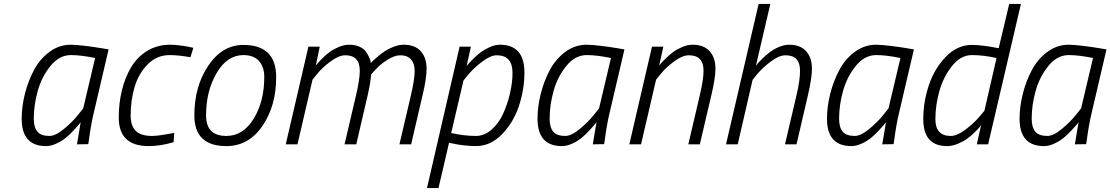

<svg xmlns="http://www.w3.org/2000/svg" viewBox="-20 -739 5685 983"><path d="M343 -457C377.7 -457 419 -452 467 -442L406 -184L378 -149C359.3 -125.7 335.7 -102.2 307 -78.5C278.3 -54.8 253.7 -43 233 -43C204.3 -43 183.8 -50.3 171.5 -65C159.2 -79.7 153 -101.7 153 -131C153 -178.3 159.8 -226.2 173.5 -274.5C187.2 -322.8 209 -365.3 239 -402C269 -438.7 303.7 -457 343 -457ZM216 9C232.7 9 250.3 4.7 269 -4C287.7 -12.7 303.7 -22.5 317 -33.5C330.3 -44.5 343.5 -57 356.5 -71C369.5 -85 378.2 -94.7 382.5 -100L393 -113C390.3 -99 384 -61.3 374 0L432 -1L436 -27C438 -44.3 441.3 -66.3 446 -93C450.7 -119.7 455.3 -142.3 460 -161L536 -486L501 -492C477.7 -496 449.8 -500 417.5 -504C385.2 -508 360 -510 342 -510C302.7 -510 266.5 -497.8 233.5 -473.5C200.5 -449.2 174 -418.2 154 -380.5C134 -342.8 118.5 -302.2 107.5 -258.5C96.5 -214.8 91 -172.3 91 -131C91 -37.7 132.7 9 216 9Z M851 -510C807.7 -510 768.8 -499.7 734.5 -479C700.2 -458.3 672.5 -430.3 651.5 -395C630.5 -359.7 614.7 -320 604 -276C593.3 -232 588 -185.7 588 -137C588 -39.7 639 9 741 9C781 9 823.7 2.3 869 -11L872 -59L853 -55C839.7 -52.3 823.5 -49.7 804.5 -47C785.5 -44.3 770.3 -43 759 -43C720.3 -43 692.3 -51.7 675 -69C657.7 -86.3 649 -112.3 649 -147C649 -200.3 655.8 -249.7 669.5 -295C683.2 -340.3 705.5 -378.7 736.5 -410C767.5 -441.3 805 -457 849 -457C878.3 -457 913.7 -453.3 955 -446L970 -494L953 -498C941 -500.7 925 -503.3 905 -506C885 -508.7 867 -510 851 -510Z M1139 -43C1069.7 -43 1035 -78 1035 -148C1035 -231.3 1053 -303.7 1089 -365C1125 -426.3 1170.7 -457 1226 -457C1261.3 -457 1288 -446.8 1306 -426.5C1324 -406.2 1333 -379 1333 -345C1333 -261.7 1315 -190.5 1279 -131.5C1243 -72.5 1196.3 -43 1139 -43ZM1226 -509C1154 -509 1094.2 -473.7 1046.5 -403C998.8 -332.3 975 -247.3 975 -148C975 -43.3 1029.7 9 1139 9C1215 9 1276.5 -25.3 1323.5 -94C1370.5 -162.7 1394 -246 1394 -344C1394 -454 1338 -509 1226 -509Z M1863 -254C1872.3 -294.7 1878 -329.3 1880 -358L1902 -382C1916.7 -398.7 1936.5 -415.2 1961.5 -431.5C1986.5 -447.8 2009 -456 2029 -456C2053 -456 2071.3 -449 2084 -435C2096.7 -421 2103 -401.3 2103 -376C2103 -347.3 2096.7 -306 2084 -252L2025 0H2085L2144 -254C2157.3 -308.7 2164 -353 2164 -387C2164 -425 2154 -455 2134 -477C2114 -499 2085 -510 2047 -510C2031 -510 2014.2 -506.7 1996.5 -500C1978.8 -493.3 1963.7 -485.8 1951 -477.5C1938.3 -469.2 1925.7 -459.5 1913 -448.5L1887.5 -426C1883.2 -422 1880 -418.7 1878 -416L1877 -426C1875.7 -432 1872.8 -439.7 1868.5 -449C1864.2 -458.3 1858.5 -467.7 1851.5 -477C1844.5 -486.3 1833.7 -494.2 1819 -500.5C1804.3 -506.8 1787.3 -510 1768 -510C1750.7 -510 1732.8 -506.2 1714.5 -498.5C1696.2 -490.8 1680.7 -482.3 1668 -473C1655.3 -463.7 1642.8 -452.8 1630.5 -440.5C1618.2 -428.2 1610 -419.5 1606 -414.5L1597 -403L1617 -500H1559L1443 0H1503L1580 -331L1605 -362C1622.3 -383.3 1645 -404.3 1673 -425C1701 -445.7 1726 -456 1748 -456C1797.3 -456 1822 -429.7 1822 -377C1822 -347.7 1815.7 -306 1803 -252L1744 0H1804Z M2523 -456C2577 -456 2604 -426 2604 -366C2604 -334 2599.8 -299.7 2591.5 -263C2583.2 -226.3 2571.5 -191.3 2556.5 -158C2541.5 -124.7 2521.7 -97.2 2497 -75.5C2472.3 -53.8 2445.3 -43 2416 -43C2376.7 -43 2334.7 -48 2290 -58L2353 -327L2380 -360C2398 -381.3 2421.2 -402.7 2449.5 -424C2477.8 -445.3 2502.3 -456 2523 -456ZM2225 224 2279 -8 2299 -4C2312.3 -0.7 2330.5 2.3 2353.5 5C2376.5 7.7 2397.3 9 2416 9C2466.7 9 2511.7 -11.5 2551 -52.5C2590.3 -93.5 2619.2 -142.2 2637.5 -198.5C2655.8 -254.8 2665 -311.3 2665 -368C2665 -462.7 2623 -510 2539 -510C2523 -510 2506 -506 2488 -498C2470 -490 2454.7 -481.3 2442 -472C2429.3 -462.7 2416.7 -451.7 2404 -439C2391.3 -426.3 2382.8 -417.5 2378.5 -412.5C2374.2 -407.5 2371 -403.7 2369 -401L2391 -500H2333L2166 224Z M2984 -457C3018.7 -457 3060 -452 3108 -442L3047 -184L3019 -149C3000.3 -125.7 2976.7 -102.2 2948 -78.5C2919.3 -54.8 2894.7 -43 2874 -43C2845.3 -43 2824.8 -50.3 2812.5 -65C2800.2 -79.7 2794 -101.7 2794 -131C2794 -178.3 2800.8 -226.2 2814.5 -274.5C2828.2 -322.8 2850 -365.3 2880 -402C2910 -438.7 2944.7 -457 2984 -457ZM2857 9C2873.7 9 2891.3 4.7 2910 -4C2928.7 -12.7 2944.7 -22.5 2958 -33.5C2971.3 -44.5 2984.5 -57 2997.5 -71C3010.5 -85 3019.2 -94.7 3023.5 -100L3034 -113C3031.3 -99 3025 -61.3 3015 0L3073 -1L3077 -27C3079 -44.3 3082.3 -66.3 3087 -93C3091.7 -119.7 3096.3 -142.3 3101 -161L3177 -486L3142 -492C3118.7 -496 3090.8 -500 3058.5 -504C3026.2 -508 3001 -510 2983 -510C2943.7 -510 2907.5 -497.8 2874.5 -473.5C2841.5 -449.2 2815 -418.2 2795 -380.5C2775 -342.8 2759.5 -302.2 2748.5 -258.5C2737.5 -214.8 2732 -172.3 2732 -131C2732 -37.7 2773.7 9 2857 9Z M3339 -331 3364 -362C3381.3 -383.3 3404 -404.3 3432 -425C3460 -445.7 3485 -456 3507 -456C3557 -456 3582 -429.7 3582 -377C3582 -347.7 3575.7 -306 3563 -252L3504 0H3563L3623 -256C3636.3 -312 3643 -355.7 3643 -387C3643 -425 3633 -455 3613 -477C3593 -499 3564 -510 3526 -510C3509.3 -510 3491.8 -506.2 3473.5 -498.5C3455.2 -490.8 3439.7 -482.3 3427 -473C3414.3 -463.7 3401.7 -452.8 3389 -440.5C3376.3 -428.2 3368 -419.5 3364 -414.5L3355 -403L3376 -500H3318L3202 0H3262Z M3833 -330 3859 -362C3876.3 -382.7 3899 -403.5 3927 -424.5C3955 -445.5 3980 -456 4002 -456C4051.3 -456 4076 -429.7 4076 -377C4076 -344.3 4070 -302.7 4058 -252L3999 0H4058L4117 -254C4130.3 -312 4137 -356.3 4137 -387C4137 -425 4127 -455 4107 -477C4087 -499 4058.3 -510 4021 -510C4004.3 -510 3986.8 -506.2 3968.5 -498.5C3950.2 -490.8 3934.7 -482.2 3922 -472.5C3909.3 -462.8 3896.7 -451.8 3884 -439.5C3871.3 -427.2 3863 -418.5 3859 -413.5L3850 -402L3924 -719H3864L3697 0H3757Z M4466 -457C4500.7 -457 4542 -452 4590 -442L4529 -184L4501 -149C4482.3 -125.7 4458.7 -102.2 4430 -78.5C4401.3 -54.8 4376.7 -43 4356 -43C4327.3 -43 4306.8 -50.3 4294.5 -65C4282.2 -79.7 4276 -101.7 4276 -131C4276 -178.3 4282.8 -226.2 4296.5 -274.5C4310.2 -322.8 4332 -365.3 4362 -402C4392 -438.7 4426.7 -457 4466 -457ZM4339 9C4355.7 9 4373.3 4.7 4392 -4C4410.7 -12.7 4426.7 -22.5 4440 -33.5C4453.3 -44.5 4466.5 -57 4479.5 -71C4492.5 -85 4501.2 -94.7 4505.5 -100L4516 -113C4513.3 -99 4507 -61.3 4497 0L4555 -1L4559 -27C4561 -44.3 4564.3 -66.3 4569 -93C4573.7 -119.7 4578.3 -142.3 4583 -161L4659 -486L4624 -492C4600.7 -496 4572.8 -500 4540.5 -504C4508.2 -508 4483 -510 4465 -510C4425.7 -510 4389.5 -497.8 4356.5 -473.5C4323.5 -449.2 4297 -418.2 4277 -380.5C4257 -342.8 4241.5 -302.2 4230.5 -258.5C4219.5 -214.8 4214 -172.3 4214 -131C4214 -37.7 4255.7 9 4339 9Z M5020 -172 4993 -140C4975 -118.7 4951.7 -97.2 4923 -75.5C4894.3 -53.8 4869 -43 4847 -43C4795 -43 4769 -71.7 4769 -129C4769 -176.3 4775.8 -224.3 4789.5 -273C4803.2 -321.7 4824.8 -364.5 4854.5 -401.5C4884.2 -438.5 4918 -457 4956 -457C4995.3 -457 5037.3 -452 5082 -442ZM5147 -719 5093 -492 5072 -496C5058.7 -498.7 5040.7 -501.5 5018 -504.5C4995.3 -507.5 4974.7 -509 4956 -509C4906 -509 4861.5 -488.8 4822.5 -448.5C4783.5 -408.2 4754.5 -359.5 4735.5 -302.5C4716.5 -245.5 4707 -187.7 4707 -129C4707 -37 4747.7 9 4829 9C4846.3 9 4864.3 5.2 4883 -2.5C4901.7 -10.2 4917.5 -18.7 4930.5 -28C4943.5 -37.3 4956.3 -48.2 4969 -60.5C4981.7 -72.8 4990 -81.5 4994 -86.5L5003 -98L4981 0H5039L5207 -719Z M5452 -457C5486.7 -457 5528 -452 5576 -442L5515 -184L5487 -149C5468.3 -125.7 5444.7 -102.2 5416 -78.5C5387.3 -54.8 5362.7 -43 5342 -43C5313.3 -43 5292.8 -50.3 5280.5 -65C5268.2 -79.7 5262 -101.7 5262 -131C5262 -178.3 5268.8 -226.2 5282.5 -274.5C5296.2 -322.8 5318 -365.3 5348 -402C5378 -438.7 5412.7 -457 5452 -457ZM5325 9C5341.7 9 5359.3 4.7 5378 -4C5396.7 -12.7 5412.7 -22.5 5426 -33.5C5439.3 -44.5 5452.5 -57 5465.5 -71C5478.5 -85 5487.2 -94.7 5491.5 -100L5502 -113C5499.3 -99 5493 -61.3 5483 0L5541 -1L5545 -27C5547 -44.3 5550.3 -66.3 5555 -93C5559.7 -119.7 5564.3 -142.3 5569 -161L5645 -486L5610 -492C5586.7 -496 5558.8 -500 5526.5 -504C5494.2 -508 5469 -510 5451 -510C5411.7 -510 5375.5 -497.8 5342.5 -473.5C5309.5 -449.2 5283 -418.2 5263 -380.5C5243 -342.8 5227.5 -302.2 5216.5 -258.5C5205.5 -214.8 5200 -172.3 5200 -131C5200 -37.7 5241.7 9 5325 9Z"/></svg>

Font: RazerF5 Light
Style: Italic
Weight: 300
Foundry: Razer Inc.
Version: Version 2